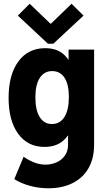

<svg xmlns="http://www.w3.org/2000/svg" viewBox="-20 -803 572 1036"><path d="M241.2 212.9Q189.5 212.9 141.4 199.7Q93.3 186.5 57.1 163.6L107.4 43Q137.7 63.5 167 74.5Q196.3 85.4 225.6 85.4Q256.8 85.4 284.7 73.2Q312.5 61 329.8 37.1Q347.2 13.2 347.2 -22V-71.8H332.5L353.5 -126V-422.9L316.4 -481H350.1V-535.2H487.8V-23.4Q487.8 52.7 457 105.5Q426.3 158.2 370.8 185.5Q315.4 212.9 241.2 212.9ZM220.2 -10.3Q129.4 -10.3 77.9 -81.3Q26.4 -152.3 26.4 -274.9Q26.4 -399.9 79.1 -471.4Q131.8 -543 223.6 -543Q285.2 -543 322.3 -510.7Q359.4 -478.5 376.5 -419.7Q393.6 -360.8 393.6 -280.8Q393.6 -198.2 376.2 -137.5Q358.9 -76.7 320.6 -43.5Q282.2 -10.3 220.2 -10.3ZM259.3 -133.8Q304.2 -133.8 327.9 -172.1Q351.6 -210.4 351.6 -280.3Q351.6 -346.7 328.4 -383.1Q305.2 -419.4 261.2 -419.4Q218.8 -419.4 194.8 -382.8Q170.9 -346.2 170.9 -278.3Q170.9 -209 194.3 -171.4Q217.8 -133.8 259.3 -133.8ZM140.1 -782.7 252 -675.3H254.9L366.2 -782.7L430.7 -718.8L267.6 -566.9H238.8L76.2 -718.8Z"/></svg>

Font: Reddit Sans Condensed ExtraBold
Style: Regular
Weight: 800
Designer: Stephen Hutchings
Foundry: Reddit
Version: Version 1.014